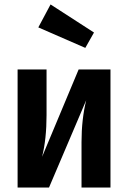

<svg xmlns="http://www.w3.org/2000/svg" viewBox="-20 -842 575 862"><path d="M476 0H346V-204Q346 -306 367 -392L200 0H59V-530H189V-325Q189 -218 169 -138L333 -530H476ZM402 -696 363 -627 152 -719 207 -822Z"/></svg>

Font: Fira Sans Condensed SemiBold
Style: Regular
Weight: 600
Width: 3
Designer: bBox Type GmbH & Carrois Corporate GbR & Edenspiekermann AG
Foundry: bBox Type GmbH & Carrois Corporate GbR & Edenspiekermann AG
Version: Version 4.301